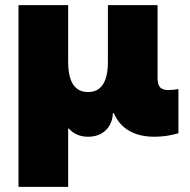

<svg xmlns="http://www.w3.org/2000/svg" viewBox="-20 -524 749 755"><path d="M52.7 -503.9H248V-281.2Q248 -162.1 326.2 -162.1Q404.3 -162.1 404.3 -281.2V-503.9H599.6V-217.8Q599.6 -191.4 609.4 -180.7Q619.1 -169.9 642.6 -169.9Q659.7 -169.9 681.6 -173.8V0Q634.8 13.7 587.9 13.7Q468.8 13.7 427.2 -79.1H423.8Q422.4 -37.6 396 -12Q369.6 13.7 326.2 13.7Q302.2 13.7 283 5.1Q263.7 -3.4 250.5 -18.6H248V210.9H52.7Z"/></svg>

Font: Wanted Sans ExtraBlack
Style: Regular
Weight: 900
Designer: Original Design by Kil Hyung-jin and Kang Hanbin, Wanted Lab, Inc; Hangeul from Source Han Sans by Jang Soo-young and Ka
Foundry: Wanted Lab, Inc.
Version: Version 1.001